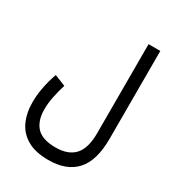

<svg xmlns="http://www.w3.org/2000/svg" viewBox="-213 -798 1066 1167"><g transform="rotate(30 320.0 -214.5)"><path d="M565.4 -56.6Q565.4 97.7 499.5 169.9Q433.6 242.2 307.1 242.2Q216.3 242.2 159.2 209.7Q102.1 177.2 75.2 119.1Q48.3 61 48.3 -15.6Q48.3 -67.4 59.1 -121.8Q69.8 -176.3 88.4 -228L166 -196.8Q151.9 -151.9 142.1 -104.5Q132.3 -57.1 132.3 -12.7Q132.3 66.4 172.6 110.4Q212.9 154.3 307.1 154.3Q394.5 154.3 438.7 106.4Q482.9 58.6 482.9 -47.9V-672.4H565.4Z"/></g></svg>

Font: Vazirmatn UI FD
Style: Regular
Weight: 400
Designer: Saber Rastikerdar
Foundry: Saber Rastikerdar
Version: Version 33.003